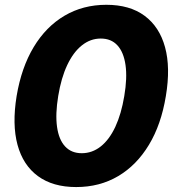

<svg xmlns="http://www.w3.org/2000/svg" viewBox="-20 -758 717 789"><path d="M293 10.7Q197.3 10.7 136 -34.2Q74.7 -79.1 52 -162.8Q29.3 -246.6 48.3 -363.3Q67.9 -480.5 118.4 -564.5Q168.9 -648.4 245.1 -693.4Q321.3 -738.3 417 -738.3Q513.2 -738.3 574.2 -693.1Q635.3 -647.9 658.2 -564.2Q681.2 -480.5 661.6 -363.3Q642.6 -246.6 592 -162.8Q541.5 -79.1 465.6 -34.2Q389.6 10.7 293 10.7ZM315.9 -128.4Q358.9 -128.4 394 -156.2Q429.2 -184.1 453.9 -236.8Q478.5 -289.6 490.7 -363.3Q503.4 -438 495.8 -490.7Q488.3 -543.5 462.6 -571.5Q437 -599.6 394 -599.6Q351.6 -599.6 316.4 -571.5Q281.2 -543.5 256.3 -490.7Q231.4 -438 219.2 -363.3Q207 -289.1 214.4 -236.6Q221.7 -184.1 247.6 -156.2Q273.4 -128.4 315.9 -128.4Z"/></svg>

Font: Inter 24pt ExtraBold
Style: Italic
Weight: 800
Italic angle: -9.3988°
Designer: Rasmus Andersson
Foundry: rsms
Version: Version 4.001;git-66647c0bb